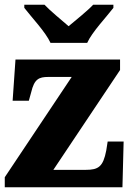

<svg xmlns="http://www.w3.org/2000/svg" viewBox="-20 -786 549 806"><path d="M192 -606H346C366 -651 427 -715 456 -753V-766H371C351 -744 297 -700 268 -676C240 -700 187 -744 167 -766H82V-753C111 -715 172 -651 192 -606ZM0 0H494L499 -192H432L426 -154C413 -86 393 -73 340 -73H204L484 -492V-536H45L33 -363H101L111 -399C124 -454 143 -463 183 -463H281L0 -42Z"/></svg>

Font: Noto Serif Georgian SemiCondensed Black
Style: Regular
Weight: 900
Width: 4
Designer: Monotype Design Team, Akaki Razmadze
Foundry: Google LLC
Version: Version 2.003